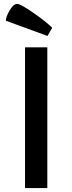

<svg xmlns="http://www.w3.org/2000/svg" viewBox="-20 -962 370 982"><path d="M223 -778 10 -856Q10 -876 29.5 -909Q49 -942 67 -942Q85 -942 150.5 -896.5Q216 -851 247 -820ZM108 0V-720H222V0Z"/></svg>

Font: Convergence
Style: Regular
Weight: 400
Designer: Nicolas Silva and John Vargas
Foundry: Nicolas Silva and Jonh Vargas
Version: Version 1.002